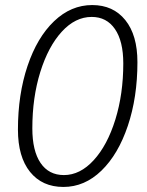

<svg xmlns="http://www.w3.org/2000/svg" viewBox="-20 -730 580 760"><path d="M51 -217Q51 -356 89 -469Q127 -582 194 -646Q261 -710 345 -710Q428 -710 476 -650.5Q524 -591 524 -484Q524 -345 486 -232Q448 -119 381.5 -54.5Q315 10 231 10Q147 10 99 -49.5Q51 -109 51 -217ZM468 -479Q468 -567 435 -615Q402 -663 343 -663Q278 -663 224.5 -604.5Q171 -546 139.5 -445Q108 -344 108 -222Q108 -133 140.5 -85Q173 -37 233 -37Q297 -37 351 -96Q405 -155 436.5 -256.5Q468 -358 468 -479Z"/></svg>

Font: Sarabun ExtraLight
Style: Italic
Weight: 275
Italic angle: -10°
Designer: Suppakit Chalermlarp | Katatrad Co.,Ltd.
Foundry: Cadson Demak Co.,Ltd.
Version: Version 1.000; ttfautohint (v1.6)